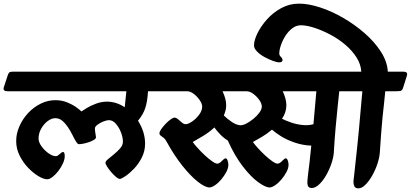

<svg xmlns="http://www.w3.org/2000/svg" viewBox="-76 -1013 2260 1056"><path d="M-55 -533 -33 -600Q-28 -615 -20 -617Q-12 -619 0 -619H830Q858 -619 851 -597L829 -530Q824 -514 813.5 -512.5Q803 -511 780 -511H738Q735 -456 723.5 -420Q712 -384 683 -349Q701 -321 711.5 -289Q722 -257 722 -223Q722 -182 704 -146.5Q686 -111 661 -85Q636 -59 613.5 -44Q591 -29 584 -29Q575 -29 562 -40Q549 -51 536 -66Q523 -81 513.5 -96Q504 -111 504 -118Q504 -126 518.5 -138Q533 -150 552 -165.5Q571 -181 585.5 -198Q600 -215 600 -234Q600 -257 589.5 -284.5Q579 -312 561.5 -332Q544 -352 524 -352Q510 -352 491.5 -344.5Q473 -337 459.5 -326.5Q446 -316 446 -307Q446 -294 448.5 -281.5Q451 -269 452 -258Q452 -251 441 -244Q430 -237 414 -231.5Q398 -226 383 -223Q368 -220 358 -220Q351 -220 342 -234.5Q333 -249 322.5 -270.5Q312 -292 298 -313Q284 -334 267 -348.5Q250 -363 228 -363Q207 -363 185.5 -346.5Q164 -330 150 -304.5Q136 -279 136 -251Q136 -231 152.5 -208Q169 -185 191.5 -169.5Q214 -154 231 -154Q240 -154 252 -165.5Q264 -177 271 -177Q280 -177 280 -154Q280 -136 270 -114Q260 -92 244.5 -72Q229 -52 212.5 -39.5Q196 -27 184 -27Q164 -27 135.5 -44Q107 -61 79 -90Q51 -119 32 -157Q13 -195 13 -237Q13 -278 30.5 -318Q48 -358 78 -390.5Q108 -423 147 -442.5Q186 -462 228 -462Q264 -462 293.5 -450Q323 -438 343.5 -423Q364 -408 372 -400Q380 -406 401.5 -419Q423 -432 452.5 -443Q482 -454 513 -454Q538 -454 563 -446Q588 -438 610 -423L619 -511H-34Q-62 -511 -55 -533Z M725 -533 747 -600Q752 -615 760 -617Q768 -619 780 -619H1886Q1914 -619 1907 -597L1885 -530Q1880 -514 1869.5 -512.5Q1859 -511 1836 -511H1790Q1787 -483 1781.5 -431Q1776 -379 1770 -312Q1764 -245 1760 -174Q1758 -146 1746.5 -112.5Q1735 -79 1717.5 -48.5Q1700 -18 1679 1.5Q1658 21 1639 21Q1622 21 1617.5 9Q1613 -3 1615 -22Q1617 -41 1619 -60Q1622 -81 1626.5 -120.5Q1631 -160 1636 -212Q1588 -214 1544.5 -229Q1501 -244 1469 -264Q1437 -284 1420 -300Q1393 -277 1364 -260Q1335 -243 1315 -232Q1324 -219 1342 -199Q1360 -179 1381 -159.5Q1402 -140 1421 -126.5Q1440 -113 1450 -113Q1459 -113 1467.5 -120Q1476 -127 1483 -134.5Q1490 -142 1496 -142Q1503 -142 1507 -129.5Q1511 -117 1511 -107Q1511 -88 1499.5 -66.5Q1488 -45 1471.5 -25.5Q1455 -6 1437 6Q1419 18 1407 18Q1384 18 1343.5 -11.5Q1303 -41 1258.5 -99Q1214 -157 1177 -240Q1154 -254 1134.5 -274.5Q1115 -295 1103 -312Q1074 -285 1040.5 -265Q1007 -245 984 -232Q993 -219 1011 -199Q1029 -179 1050 -159.5Q1071 -140 1090 -126.5Q1109 -113 1119 -113Q1128 -113 1136 -120Q1144 -127 1151.5 -134.5Q1159 -142 1165 -142Q1172 -142 1176 -129.5Q1180 -117 1180 -107Q1180 -88 1168.5 -66.5Q1157 -45 1140.5 -25.5Q1124 -6 1106 6Q1088 18 1076 18Q1052 18 1012 -13.5Q972 -45 927 -101.5Q882 -158 842 -231Q834 -247 824.5 -254.5Q815 -262 808 -267Q801 -272 801 -280Q801 -289 810.5 -302.5Q820 -316 834 -331Q848 -346 862 -356Q876 -366 884 -366Q893 -366 903.5 -357Q914 -348 924.5 -339Q935 -330 945 -330Q959 -330 981 -345Q1003 -360 1019.5 -382.5Q1036 -405 1036 -427Q1036 -442 1022.5 -462Q1009 -482 990 -496.5Q971 -511 954 -511H746Q718 -511 725 -533ZM1148 -511Q1157 -492 1162.5 -472.5Q1168 -453 1168 -434Q1168 -419 1164.5 -405.5Q1161 -392 1155 -378Q1175 -358 1200 -341.5Q1225 -325 1247 -324Q1261 -324 1280 -334Q1299 -344 1318.5 -360Q1338 -376 1351 -394Q1364 -412 1364 -427Q1364 -443 1350.5 -462.5Q1337 -482 1317.5 -496.5Q1298 -511 1281 -511ZM1475 -360Q1494 -350 1524 -339.5Q1554 -329 1587.5 -325.5Q1621 -322 1648 -330L1664 -511H1479Q1488 -492 1493.5 -472.5Q1499 -453 1499 -434Q1499 -415 1493 -396Q1487 -377 1475 -360Z M1321 -763Q1321 -791 1340 -830Q1359 -869 1392.5 -906.5Q1426 -944 1471 -968.5Q1516 -993 1569 -993Q1620 -993 1683.5 -972.5Q1747 -952 1811 -915Q1875 -878 1929.5 -830.5Q1984 -783 2019 -728.5Q2054 -674 2057 -619H2141Q2169 -619 2162 -597L2141 -530Q2136 -514 2125 -512.5Q2114 -511 2092 -511H2043Q2040 -476 2036 -442Q2032 -408 2028 -368.5Q2024 -329 2020.5 -281.5Q2017 -234 2013 -174Q2011 -146 2000 -112.5Q1989 -79 1971.5 -48Q1954 -17 1934 3Q1914 23 1895 23Q1878 23 1872.5 10.5Q1867 -2 1868.5 -21.5Q1870 -41 1873 -60Q1875 -80 1879 -116Q1883 -152 1888 -199Q1893 -246 1898 -299Q1903 -352 1907.5 -406Q1912 -460 1917 -511H1802Q1774 -511 1781 -533L1803 -600Q1807 -615 1815 -617Q1823 -619 1836 -619H1911Q1909 -659 1885 -697Q1861 -735 1822.5 -767.5Q1784 -800 1739 -823.5Q1694 -847 1652 -860.5Q1610 -874 1579 -874Q1553 -874 1531.5 -857.5Q1510 -841 1494 -816Q1478 -791 1469 -764.5Q1460 -738 1460 -718Q1460 -709 1469 -700Q1478 -691 1478 -682Q1478 -679 1474.5 -674.5Q1471 -670 1460 -670Q1447 -670 1424 -678.5Q1401 -687 1377.5 -700Q1354 -713 1337.5 -730Q1321 -747 1321 -763Z"/></svg>

Font: Alkatra SemiBold
Style: Regular
Weight: 600
Designer: Suman Bhandary
Version: Version 1.100;gftools[0.9.22]